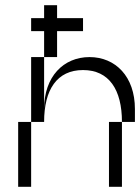

<svg xmlns="http://www.w3.org/2000/svg" viewBox="-20 -720 540 740"><path d="M100 -650V-600H150V-500H200V-600H300V-650H200V-700H150V-650ZM50 0H100V-250H50ZM100 -250H150C150 -375 200 -450 300 -450C400 -450 450 -375 450 -250H500V-300C500 -425 425 -500 325 -500C225 -500 150 -425 150 -300V-500H100ZM400 0H450V-250H400Z"/></svg>

Font: LS-VG5000 Light Shifted
Style: Regular
Weight: 400
Designer: Justin Bihan, 2021
Foundry: Justin Bihan, 2021
Version: Version 1.000;Glyphs 3.1.2 (3151)